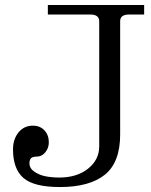

<svg xmlns="http://www.w3.org/2000/svg" viewBox="-20 -732 606 770"><path d="M127.9 -104Q111.8 -104 105 -97.9Q98.1 -91.8 98.1 -77.1Q98.1 -56.6 118.4 -43Q138.7 -29.3 164.1 -24.7Q189.5 -20 217.8 -20Q288.6 -20 333.3 -55.7Q377.9 -91.3 377.9 -145V-647Q377.9 -673.8 341.8 -673.8H171.9V-711.9H558.1V-673.8H498Q461.9 -673.8 461.9 -647V-192.9Q461.9 -80.6 400.4 -31.2Q338.9 18.1 220.2 18.1Q116.2 18.1 74.2 -18.1Q32.2 -54.2 32.2 -132.8Q32.2 -173.8 54.2 -200.9Q76.2 -228 111.8 -228Q140.6 -228 158.2 -209.2Q175.8 -190.4 175.8 -161.1Q175.8 -138.7 161.9 -121.3Q147.9 -104 127.9 -104Z"/></svg>

Font: New Heterodox Mono
Style: Book
Weight: 400
Designer: Hao Chi Kiang <hello@hckiang.com>, Alexey Kryukov <alexios@thessalonica.org.ru>
Version: Version 0.0.3